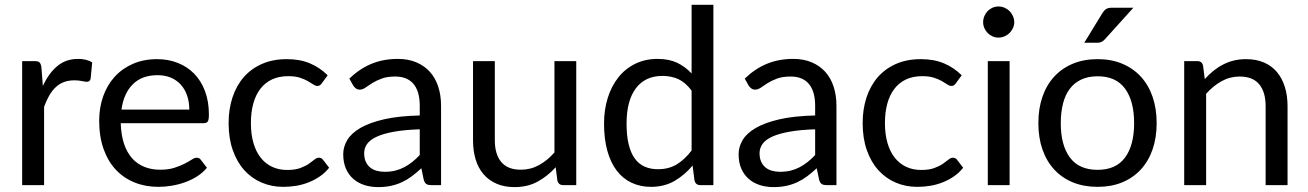

<svg xmlns="http://www.w3.org/2000/svg" viewBox="-20 -756 5343 784"><path d="M155 -405Q179 -457 214 -486.2Q249 -515.5 299.5 -515.5Q315.5 -515.5 330.2 -512Q345 -508.5 356.5 -501L350 -434.5Q347 -422 335 -422Q328 -422 314.5 -425Q301 -428 284 -428Q260 -428 241.2 -421Q222.5 -414 207.8 -400.2Q193 -386.5 181.2 -366.2Q169.5 -346 160 -320V0H70.5V-506.5H121.5Q136 -506.5 141.5 -501Q147 -495.5 149 -482Z M753 -308.5Q753 -339.5 744.2 -365.2Q735.5 -391 718.8 -409.8Q702 -428.5 678 -438.8Q654 -449 623.5 -449Q559.5 -449 522.2 -411.8Q485 -374.5 476 -308.5ZM825 -71Q808.5 -51 785.5 -36.2Q762.5 -21.5 736.2 -12Q710 -2.5 682 2.2Q654 7 626.5 7Q574 7 529.8 -10.8Q485.5 -28.5 453.2 -62.8Q421 -97 403 -147.5Q385 -198 385 -263.5Q385 -316.5 401.2 -362.5Q417.5 -408.5 448 -442.2Q478.5 -476 522.5 -495.2Q566.5 -514.5 621.5 -514.5Q667 -514.5 705.8 -499.2Q744.5 -484 772.8 -455.2Q801 -426.5 817 -384.2Q833 -342 833 -288Q833 -267 828.5 -260Q824 -253 811.5 -253H473Q474.5 -205 486.2 -169.5Q498 -134 519 -110.2Q540 -86.5 569 -74.8Q598 -63 634 -63Q667.5 -63 691.8 -70.8Q716 -78.5 733.5 -87.5Q751 -96.5 762.8 -104.2Q774.5 -112 783 -112Q794 -112 800 -103.5Z M1294.5 -416.5Q1290.5 -411 1286.5 -408Q1282.5 -405 1275.5 -405Q1268 -405 1259 -411.2Q1250 -417.5 1236.8 -425Q1223.5 -432.5 1204.2 -438.8Q1185 -445 1157 -445Q1119.5 -445 1091 -431.8Q1062.5 -418.5 1043.2 -393.5Q1024 -368.5 1014.2 -333Q1004.5 -297.5 1004.5 -253.5Q1004.5 -207.5 1015 -171.8Q1025.5 -136 1044.8 -111.8Q1064 -87.5 1091.2 -74.8Q1118.5 -62 1152.5 -62Q1185 -62 1206 -69.8Q1227 -77.5 1240.8 -87Q1254.5 -96.5 1263.8 -104.2Q1273 -112 1282 -112Q1293 -112 1299 -103.5L1324 -71Q1307.5 -50.5 1286.5 -36Q1265.5 -21.5 1241.2 -11.8Q1217 -2 1190.5 2.5Q1164 7 1136.5 7Q1089 7 1048.2 -10.5Q1007.5 -28 977.5 -61.2Q947.5 -94.5 930.5 -143Q913.5 -191.5 913.5 -253.5Q913.5 -310 929.2 -358Q945 -406 975.2 -440.8Q1005.5 -475.5 1049.8 -495Q1094 -514.5 1151.5 -514.5Q1205 -514.5 1245.8 -497.2Q1286.5 -480 1318 -448.5Z M1694 -228Q1632.5 -226 1589.2 -218.2Q1546 -210.5 1518.8 -198Q1491.5 -185.5 1479.2 -168.5Q1467 -151.5 1467 -130.5Q1467 -110.5 1473.5 -96Q1480 -81.5 1491.2 -72.2Q1502.5 -63 1517.8 -58.8Q1533 -54.5 1550.5 -54.5Q1574 -54.5 1593.5 -59.2Q1613 -64 1630.2 -73Q1647.5 -82 1663.2 -94.5Q1679 -107 1694 -123ZM1406.5 -435Q1448.5 -475.5 1497 -495.5Q1545.5 -515.5 1604.5 -515.5Q1647 -515.5 1680 -501.5Q1713 -487.5 1735.5 -462.5Q1758 -437.5 1769.5 -402Q1781 -366.5 1781 -324V0H1741.5Q1728.5 0 1721.5 -4.2Q1714.5 -8.5 1710.5 -21L1700.5 -69Q1680.5 -50.5 1661.5 -36.2Q1642.5 -22 1621.5 -12.2Q1600.5 -2.5 1576.8 2.8Q1553 8 1524 8Q1494.5 8 1468.5 -0.2Q1442.5 -8.5 1423.2 -25Q1404 -41.5 1392.8 -66.8Q1381.5 -92 1381.5 -126.5Q1381.5 -156.5 1398 -184.2Q1414.5 -212 1451.5 -233.5Q1488.5 -255 1548 -268.8Q1607.5 -282.5 1694 -284.5V-324Q1694 -383 1668.5 -413.2Q1643 -443.5 1594 -443.5Q1561 -443.5 1538.8 -435.2Q1516.5 -427 1500.2 -416.8Q1484 -406.5 1472.2 -398.2Q1460.5 -390 1449 -390Q1440 -390 1433.5 -394.8Q1427 -399.5 1422.5 -406.5Z M2333 -506.5V0H2280Q2261 0 2256 -18.5L2249 -73Q2216 -36.5 2175 -14.2Q2134 8 2081 8Q2039.5 8 2007.8 -5.8Q1976 -19.5 1954.5 -44.5Q1933 -69.5 1922.2 -105Q1911.5 -140.5 1911.5 -183.5V-506.5H2000.5V-183.5Q2000.5 -126 2026.8 -94.5Q2053 -63 2107 -63Q2146.5 -63 2180.8 -81.8Q2215 -100.5 2244 -133.5V-506.5Z M2804 -386Q2779 -419.5 2750 -432.8Q2721 -446 2685 -446Q2614.5 -446 2576.5 -395.5Q2538.5 -345 2538.5 -251.5Q2538.5 -202 2547 -166.8Q2555.5 -131.5 2572 -108.8Q2588.5 -86 2612.5 -75.5Q2636.5 -65 2667 -65Q2711 -65 2743.8 -85Q2776.5 -105 2804 -141.5ZM2893 -736.5V0H2840Q2821 0 2816 -18.5L2808 -80Q2775.5 -41 2734 -17Q2692.5 7 2638 7Q2594.5 7 2559 -9.8Q2523.5 -26.5 2498.5 -59Q2473.5 -91.5 2460 -140Q2446.5 -188.5 2446.5 -251.5Q2446.5 -307.5 2461.5 -355.8Q2476.5 -404 2504.5 -439.5Q2532.5 -475 2573.2 -495.2Q2614 -515.5 2665 -515.5Q2711.5 -515.5 2744.8 -499.8Q2778 -484 2804 -456V-736.5Z M3308.5 -228Q3247 -226 3203.8 -218.2Q3160.5 -210.5 3133.2 -198Q3106 -185.5 3093.8 -168.5Q3081.5 -151.5 3081.5 -130.5Q3081.5 -110.5 3088 -96Q3094.5 -81.5 3105.8 -72.2Q3117 -63 3132.2 -58.8Q3147.5 -54.5 3165 -54.5Q3188.5 -54.5 3208 -59.2Q3227.5 -64 3244.8 -73Q3262 -82 3277.8 -94.5Q3293.5 -107 3308.5 -123ZM3021 -435Q3063 -475.5 3111.5 -495.5Q3160 -515.5 3219 -515.5Q3261.5 -515.5 3294.5 -501.5Q3327.5 -487.5 3350 -462.5Q3372.5 -437.5 3384 -402Q3395.5 -366.5 3395.5 -324V0H3356Q3343 0 3336 -4.2Q3329 -8.5 3325 -21L3315 -69Q3295 -50.5 3276 -36.2Q3257 -22 3236 -12.2Q3215 -2.5 3191.2 2.8Q3167.5 8 3138.5 8Q3109 8 3083 -0.2Q3057 -8.5 3037.8 -25Q3018.5 -41.5 3007.2 -66.8Q2996 -92 2996 -126.5Q2996 -156.5 3012.5 -184.2Q3029 -212 3066 -233.5Q3103 -255 3162.5 -268.8Q3222 -282.5 3308.5 -284.5V-324Q3308.5 -383 3283 -413.2Q3257.5 -443.5 3208.5 -443.5Q3175.5 -443.5 3153.2 -435.2Q3131 -427 3114.8 -416.8Q3098.5 -406.5 3086.8 -398.2Q3075 -390 3063.5 -390Q3054.5 -390 3048 -394.8Q3041.5 -399.5 3037 -406.5Z M3883.5 -416.5Q3879.5 -411 3875.5 -408Q3871.5 -405 3864.5 -405Q3857 -405 3848 -411.2Q3839 -417.5 3825.8 -425Q3812.5 -432.5 3793.2 -438.8Q3774 -445 3746 -445Q3708.5 -445 3680 -431.8Q3651.5 -418.5 3632.2 -393.5Q3613 -368.5 3603.2 -333Q3593.5 -297.5 3593.5 -253.5Q3593.5 -207.5 3604 -171.8Q3614.5 -136 3633.8 -111.8Q3653 -87.5 3680.2 -74.8Q3707.5 -62 3741.5 -62Q3774 -62 3795 -69.8Q3816 -77.5 3829.8 -87Q3843.5 -96.5 3852.8 -104.2Q3862 -112 3871 -112Q3882 -112 3888 -103.5L3913 -71Q3896.5 -50.5 3875.5 -36Q3854.5 -21.5 3830.2 -11.8Q3806 -2 3779.5 2.5Q3753 7 3725.5 7Q3678 7 3637.2 -10.5Q3596.5 -28 3566.5 -61.2Q3536.5 -94.5 3519.5 -143Q3502.5 -191.5 3502.5 -253.5Q3502.5 -310 3518.2 -358Q3534 -406 3564.2 -440.8Q3594.5 -475.5 3638.8 -495Q3683 -514.5 3740.5 -514.5Q3794 -514.5 3834.8 -497.2Q3875.5 -480 3907 -448.5Z M4102.5 -506.5V0H4013.5V-506.5ZM4121.5 -665.5Q4121.5 -652.5 4116.2 -641.2Q4111 -630 4102.2 -621.2Q4093.5 -612.5 4081.8 -607.5Q4070 -602.5 4057 -602.5Q4044 -602.5 4032.8 -607.5Q4021.5 -612.5 4013 -621.2Q4004.5 -630 3999.5 -641.2Q3994.5 -652.5 3994.5 -665.5Q3994.5 -678.5 3999.5 -690.2Q4004.5 -702 4013 -710.8Q4021.5 -719.5 4032.8 -724.5Q4044 -729.5 4057 -729.5Q4070 -729.5 4081.8 -724.5Q4093.5 -719.5 4102.2 -710.8Q4111 -702 4116.2 -690.2Q4121.5 -678.5 4121.5 -665.5Z M4462 -514.5Q4517.5 -514.5 4562 -496Q4606.5 -477.5 4638 -443.5Q4669.5 -409.5 4686.2 -361.2Q4703 -313 4703 -253.5Q4703 -193.5 4686.2 -145.5Q4669.5 -97.5 4638 -63.5Q4606.5 -29.5 4562 -11.2Q4517.5 7 4462 7Q4406 7 4361.2 -11.2Q4316.5 -29.5 4285 -63.5Q4253.5 -97.5 4236.8 -145.5Q4220 -193.5 4220 -253.5Q4220 -313 4236.8 -361.2Q4253.5 -409.5 4285 -443.5Q4316.5 -477.5 4361.2 -496Q4406 -514.5 4462 -514.5ZM4462 -62.5Q4537 -62.5 4574 -112.8Q4611 -163 4611 -253Q4611 -343.5 4574 -394Q4537 -444.5 4462 -444.5Q4424 -444.5 4395.8 -431.5Q4367.5 -418.5 4348.8 -394Q4330 -369.5 4320.8 -333.8Q4311.5 -298 4311.5 -253Q4311.5 -163 4348.8 -112.8Q4386 -62.5 4462 -62.5ZM4608 -724.5 4491.5 -595.5Q4484.5 -588 4477.8 -584.8Q4471 -581.5 4460.5 -581.5H4407.5L4481.5 -702.5Q4488.5 -714 4496.8 -719.2Q4505 -724.5 4521 -724.5Z M4899.5 -433Q4916 -451.5 4934.5 -466.5Q4953 -481.5 4973.8 -492.2Q4994.5 -503 5017.8 -508.8Q5041 -514.5 5068 -514.5Q5109.5 -514.5 5141.2 -500.8Q5173 -487 5194.2 -461.8Q5215.5 -436.5 5226.5 -401Q5237.5 -365.5 5237.5 -322.5V0H5148V-322.5Q5148 -380 5121.8 -411.8Q5095.5 -443.5 5042 -443.5Q5002.5 -443.5 4968.2 -424.5Q4934 -405.5 4905 -373V0H4815.5V-506.5H4869Q4888 -506.5 4892.5 -488Z"/></svg>

Font: Lato 2
Style: Regular
Weight: 400
Designer: Lukasz Dziedzic with Adam Twardoch and Botio Nikoltchev
Foundry: tyPoland Lukasz Dziedzic
Version: Version 2.015; 2015-08-06; http://www.latofonts.com/